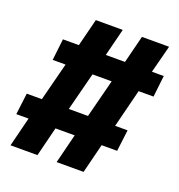

<svg xmlns="http://www.w3.org/2000/svg" viewBox="-131 -780 826 884"><g transform="rotate(20 282.0 -338.0)"><path d="M559 -436 571 -541H513L548 -676H415L381 -541H287L321 -676H189L155 -541H77L65 -436H128L80 -249H6L-7 -144H53L17 0H149L185 -144H279L243 0H375L411 -144H487L500 -249H439L486 -436ZM260 -436H354L306 -249H212Z"/></g></svg>

Font: Fira Sans OT
Style: Bold Italic
Weight: 700
Italic angle: -8°
Designer: Carrois Corporate & Edenspiekermann
Foundry: Carrois Corporate GbR & Edenspiekermann AG
Version: Version 2.001